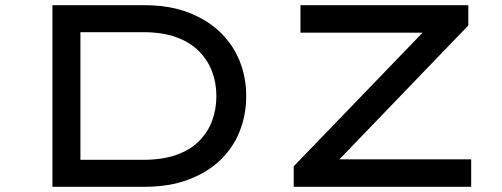

<svg xmlns="http://www.w3.org/2000/svg" viewBox="-20 -720 1936 740"><path d="M182 0V-700H536Q632 -700 705.5 -672Q779 -644 829 -595.5Q879 -547 904 -484Q929 -421 929 -350Q929 -278 904 -214.5Q879 -151 829 -103Q779 -55 705.5 -27.5Q632 0 536 0ZM290 -93 287 -104H531Q606 -104 659.5 -123Q713 -142 747 -176Q781 -210 797.5 -254.5Q814 -299 814 -350Q814 -400 797.5 -444Q781 -488 747 -522.5Q713 -557 659.5 -576.5Q606 -596 531 -596H284L290 -605ZM1112 0V-79L1627 -613L1666 -594H1138V-700H1785V-622L1270 -87L1232 -106H1796V0Z"/></svg>

Font: Lexend Zetta
Style: Regular
Weight: 400
Designer: Bonnie Shaver-Troup, Thomas Jockin
Foundry: Lexend
Version: Version 1.007